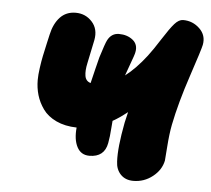

<svg xmlns="http://www.w3.org/2000/svg" viewBox="-47 -675 779 708"><g transform="rotate(5 342.5 -321.5)"><path d="M301.8 -96.2Q270.5 -96.2 256.1 -123.8Q241.7 -151.4 246.1 -195.8Q202.6 -196.8 170.4 -211.9Q138.2 -227.1 120.8 -251.5Q103.5 -275.9 95.7 -302.5Q87.9 -329.1 87.9 -357.9Q87.9 -377 91.6 -402.8Q95.2 -428.7 99.1 -447.3Q103 -465.8 109.1 -493.2Q115.2 -520.5 117.2 -528.8Q126 -569.3 148.4 -593.3Q170.9 -617.2 206.1 -617.2Q242.7 -617.2 266.8 -590.6Q291 -564 283.2 -522.9Q278.3 -502 265.1 -436Q258.8 -407.7 262 -388.4Q265.1 -369.1 283.2 -363.8Q287.6 -382.8 295.9 -416.3Q304.2 -449.7 307.1 -460.9Q323.7 -514.6 330.1 -526.4Q344.2 -553.2 372.1 -553.2Q402.3 -553.2 422.9 -536.9Q443.4 -520.5 438 -492.2Q437.5 -487.8 433.1 -474.9Q428.7 -461.9 420.2 -439Q411.6 -416 407.2 -402.8Q445.8 -432.1 484.9 -482.9Q502.9 -506.3 529.3 -547.9Q555.7 -589.4 571.5 -607.2Q587.4 -625 603 -625Q638.7 -625 664.3 -600.3Q689.9 -575.7 683.1 -540Q679.7 -522.9 645.8 -421.4Q611.8 -319.8 595.2 -236.8Q588.4 -202.1 585 -153.6Q581.5 -105 581.1 -103Q574.2 -67.9 542.7 -43Q511.2 -18.1 471.2 -18.1Q441.9 -18.1 424.3 -36.4Q406.7 -54.7 405.8 -84Q402.8 -134.3 420.9 -229Q422.4 -236.3 430.2 -269Q397.9 -243.7 376 -231.9Q375 -222.7 373.8 -205.1Q372.6 -187.5 371.1 -174.8Q369.6 -162.1 367.2 -148.9Q357.4 -96.2 301.8 -96.2Z"/></g></svg>

Font: Shantell Sans Irregular
Style: Italic
Weight: 800
Italic angle: -11.31°
Designer: Stephen Nixon, Anya Danilova, Shantell Martin
Foundry: Arrow Type
Version: Version 1.006;[9816181b4]